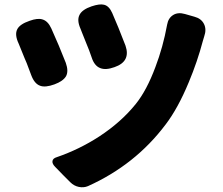

<svg xmlns="http://www.w3.org/2000/svg" viewBox="-20 -791 984 849"><path d="M291 15 259 -17 224 -53Q210 -67 212 -79Q214 -91 231 -96Q330 -130 418 -187Q516 -251 581 -332Q629 -392 667 -494Q701 -583 719 -682Q724 -711 745.5 -724.5Q767 -738 798 -729L840 -717Q870 -709 882 -685Q894 -661 883 -630Q879 -616 877 -610Q853 -519 815 -428Q767 -312 712 -240Q578 -62 369 32Q350 40 328.5 35.5Q307 31 291 15ZM157 -412Q132 -421 118 -459Q112 -476 98 -512Q92 -526 89 -533Q71 -577 63 -597Q44 -637 56 -661Q67 -684 111 -699Q147 -712 168 -705Q192 -698 207 -665Q241 -590 271 -513Q284 -476 272 -454Q259 -432 221 -418Q180 -403 157 -412ZM423 -490Q397 -500 385 -538Q375 -568 361 -601Q355 -616 343 -646Q338 -658 336 -664Q319 -702 332 -726Q344 -749 385 -763Q421 -775 440 -770Q462 -765 476 -734Q502 -675 535 -589Q559 -519 486 -494Q447 -480 423 -490Z"/></svg>

Font: GenSenRounded TW H
Style: Regular
Weight: 900
Version: Version 1.501;PS 1;hotconv 16.6.51;makeotf.lib2.5.65220